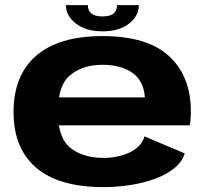

<svg xmlns="http://www.w3.org/2000/svg" viewBox="-20 -740 831 766"><path d="M393 6.5Q214.5 6.5 124.2 -71Q34 -148.5 34 -293Q34 -439.5 124.5 -517.8Q215 -596 388.5 -596Q568 -596 654.8 -515.8Q741.5 -435.5 741.5 -295Q741.5 -262.5 737 -240H215Q225.5 -177.5 261.5 -149.5Q312 -110 393.5 -110Q431.5 -110 466.2 -120Q501 -130 525.2 -149.2Q549.5 -168.5 556 -196L717 -128Q706.5 -94 675.2 -68.8Q644 -43.5 598.5 -26.8Q553 -10 500 -1.8Q447 6.5 393 6.5ZM215.5 -351.5H558Q553.5 -414 513 -446Q467 -481.5 389 -481.5Q311.5 -481.5 261.5 -441.5Q226 -413.5 215.5 -351.5ZM388.5 -615Q323 -615 283 -646Q243 -677 243 -719.5H330.5Q330.5 -674.5 388.5 -674.5Q421 -674.5 434 -686.8Q447 -699 447 -719.5H534Q534 -677 495 -646Q456 -615 388.5 -615Z"/></svg>

Font: Anybody ExtraExpanded Regular
Style: Bold
Weight: 700
Width: 8
Designer: Tyler Finck
Foundry: Etcetera Type Company
Version: Version 1.010; ttfautohint (v1.8.3) -l 8 -r 50 -G 200 -x 14 